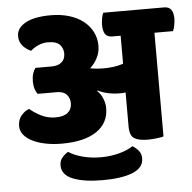

<svg xmlns="http://www.w3.org/2000/svg" viewBox="-56 -686 929 928"><g transform="rotate(-5 409.0 -222.0)"><path d="M773 -620Q797 -620 807.5 -605Q818 -590 818 -561Q818 -548 814.5 -529.5Q811 -511 806 -502H716V1Q708 4 684 7Q660 10 640 10Q596 10 574 -3.5Q552 -17 552 -62V-227Q544 -225 536 -225Q528 -225 520 -225Q493 -225 466 -231Q439 -237 418 -248L416 -245Q432 -231 442 -207Q452 -183 452 -160Q452 -87 392.5 -47Q333 -7 224 -7Q183 -7 147 -14Q111 -21 84 -34Q57 -47 41 -66Q25 -85 25 -109Q25 -141 43 -161.5Q61 -182 81 -188Q102 -169 134.5 -152.5Q167 -136 205 -136Q244 -136 264 -152.5Q284 -169 284 -198Q284 -223 268.5 -240Q253 -257 222 -257H128Q120 -267 115 -283Q110 -299 110 -319Q110 -340 115 -356Q120 -372 128 -383H206Q238 -383 255.5 -398Q273 -413 273 -440Q273 -465 256.5 -483Q240 -501 198 -501Q175 -501 153 -491.5Q131 -482 115 -467Q89 -478 73.5 -497.5Q58 -517 58 -543Q58 -582 100.5 -606Q143 -630 224 -630Q272 -630 312 -618Q352 -606 380.5 -584Q409 -562 425 -531Q441 -500 441 -463Q441 -432 427 -404.5Q413 -377 391 -358Q422 -352 456 -352Q480 -352 504 -355Q528 -358 552 -366V-502H512Q487 -502 477 -517.5Q467 -533 467 -563Q467 -575 470 -593Q473 -611 478 -620ZM407 75Q452 75 494 64Q536 53 562 35Q579 45 591.5 60Q604 75 604 98Q604 143 551 164.5Q498 186 406 186Q314 186 261 164.5Q208 143 208 98Q208 75 220.5 60Q233 45 250 35Q276 53 318 64Q360 75 407 75Z"/></g></svg>

Font: Baloo
Style: Regular
Weight: 400
Designer: Sarang Kulkarni and Ek Type
Foundry: Ek Type
Version: Version 1.443;PS 1.000;hotconv 16.6.51;makeotf.lib2.5.65220;